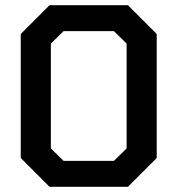

<svg xmlns="http://www.w3.org/2000/svg" viewBox="-20 -720 684 740"><path d="M60 -111V-589L171 -700H473L584 -589V-111L473 0H171ZM419 -100 468 -148V-552L419 -600H225L176 -552V-148L225 -100Z"/></svg>

Font: Chakra Petch SemiBold
Style: Regular
Weight: 600
Designer: Katatrad Aksorn Co.,Ltd.
Foundry: Cadson Demak Co.,Ltd.
Version: Version 1.000; ttfautohint (v1.6)